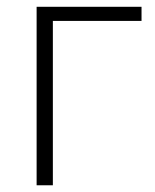

<svg xmlns="http://www.w3.org/2000/svg" viewBox="-20 -551 461 571"><path d="M400.9 -488.8H137.2V0H88.9V-530.8H400.9Z"/></svg>

Font: OpenSans-Light
Style: Regular
Weight: 300
Foundry: Ascender Corporation
Version: Version 1.10